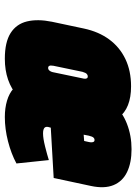

<svg xmlns="http://www.w3.org/2000/svg" viewBox="95 -649 564 794"><g transform="rotate(90 377.0 -252.0)"><path d="M457 -185 485 -317Q505 -409 466.5 -460.5Q428 -512 337 -512Q273 -512 224 -488.5Q175 -465 143 -421.5Q111 -378 98 -317L70 -185Q58 -126 68.5 -82Q79 -38 116.5 -14Q154 10 223 10Q318 10 378 -43.5Q438 -97 457 -185ZM304 -311 279 -191Q278 -185 275.5 -180Q273 -175 269.5 -172Q266 -169 261 -169Q256 -169 253.5 -172Q251 -175 251 -180Q251 -185 252 -191L277 -311Q279 -318 281.5 -323Q284 -328 288 -330.5Q292 -333 296 -333Q301 -333 303 -330.5Q305 -328 305.5 -323Q306 -318 304 -311ZM505 -169 508 -180 716 -192 749 -346Q761 -402 745.5 -439.5Q730 -477 691.5 -495.5Q653 -514 597 -514Q541 -514 492 -495Q443 -476 408.5 -438Q374 -400 362 -343L319 -138Q311 -100 318.5 -72Q326 -44 346 -26Q366 -8 396.5 1Q427 10 464 10Q513 10 564 -3Q615 -16 656 -38L642 -172Q620 -165 586 -156.5Q552 -148 532 -148Q523 -148 517.5 -149.5Q512 -151 509 -153.5Q506 -156 505 -160Q504 -164 505 -169ZM567 -336 563 -318 537 -316 541 -337Q543 -345 545 -350Q547 -355 550.5 -358Q554 -361 559 -361Q564 -361 566 -358Q568 -355 568.5 -349.5Q569 -344 567 -336Z"/></g></svg>

Font: Advent Pro Black
Style: Italic
Weight: 900
Italic angle: -12°
Version: Version 3.000